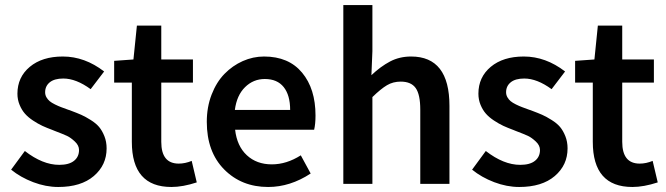

<svg xmlns="http://www.w3.org/2000/svg" viewBox="-20 -726 2631 758"><path d="M210 12.2Q161.1 12.2 111.1 -6.8Q61 -25.9 23.9 -56.2L78.1 -129.9Q148.4 -75.2 213.9 -75.2Q252.4 -75.2 272.2 -91.1Q292 -106.9 292 -133.8Q292 -151.9 275.6 -167.2Q259.3 -182.6 244.6 -189.5Q230 -196.3 195.3 -209.5Q189.9 -211.9 187 -212.9Q164.6 -221.2 147.2 -229.2Q129.9 -237.3 110.6 -250Q91.3 -262.7 78.6 -277.1Q65.9 -291.5 57.4 -312Q48.8 -332.5 48.8 -356Q48.8 -421.4 97.7 -462.2Q146.5 -502.9 228 -502.9Q314.5 -502.9 391.1 -443.8L337.9 -374Q280.3 -416 230 -416Q194.8 -416 176.5 -401.1Q158.2 -386.2 158.2 -361.8Q158.2 -351.1 163.3 -342Q168.5 -333 176 -326.7Q183.6 -320.3 197 -313.7Q210.4 -307.1 221.4 -303Q232.4 -298.8 250 -292.5Q252 -292 252.7 -291.7Q253.4 -291.5 254.9 -291Q256.3 -290.5 257.6 -290Q258.8 -289.6 259.8 -289.1Q284.7 -279.8 300.8 -272.7Q316.9 -265.6 337.9 -252.4Q358.9 -239.3 371.1 -224.9Q383.3 -210.4 392.1 -188.5Q400.9 -166.5 400.9 -140.1Q400.9 -74.2 350.3 -31Q299.8 12.2 210 12.2Z M656.7 12.2Q500.5 12.2 500.5 -166V-399.9H430.7V-485.8L506.8 -491.2L520.5 -625H616.7V-491.2H741.7V-399.9H616.7V-166Q616.7 -80.1 685.5 -80.1Q710.9 -80.1 736.8 -90.8L756.8 -5.9Q701.7 12.2 656.7 12.2Z M1038.6 12.2Q933.6 12.2 865 -57.1Q796.4 -126.5 796.4 -245.1Q796.4 -303.2 815.4 -352.5Q834.5 -401.9 866.2 -434.3Q897.9 -466.8 938.5 -484.9Q979 -502.9 1022.5 -502.9Q1119.6 -502.9 1172.6 -439.2Q1225.6 -375.5 1225.6 -270Q1225.6 -236.3 1220.2 -213.9H908.2Q915.5 -149.4 954.3 -113.3Q993.2 -77.1 1053.2 -77.1Q1111.3 -77.1 1167.5 -112.8L1206.5 -41Q1125.5 12.2 1038.6 12.2ZM907.2 -292H1125.5Q1125.5 -350.1 1100.1 -382.1Q1074.7 -414.1 1025.4 -414.1Q980 -414.1 947.3 -381.8Q914.6 -349.6 907.2 -292Z M1335.4 0V-706.1H1450.2V-523.9L1446.3 -429.2Q1482.4 -463.4 1519.8 -483.2Q1557.1 -502.9 1603 -502.9Q1754.4 -502.9 1754.4 -308.1V0H1639.2V-293Q1639.2 -353 1621.1 -378.4Q1603 -403.8 1562 -403.8Q1531.7 -403.8 1507.8 -389.6Q1483.9 -375.5 1450.2 -342.8V0Z M2029.8 12.2Q1981 12.2 1930.9 -6.8Q1880.9 -25.9 1843.8 -56.2L1897.9 -129.9Q1968.3 -75.2 2033.7 -75.2Q2072.3 -75.2 2092 -91.1Q2111.8 -106.9 2111.8 -133.8Q2111.8 -151.9 2095.5 -167.2Q2079.1 -182.6 2064.5 -189.5Q2049.8 -196.3 2015.1 -209.5Q2009.8 -211.9 2006.8 -212.9Q1984.4 -221.2 1967 -229.2Q1949.7 -237.3 1930.4 -250Q1911.1 -262.7 1898.4 -277.1Q1885.7 -291.5 1877.2 -312Q1868.7 -332.5 1868.7 -356Q1868.7 -421.4 1917.5 -462.2Q1966.3 -502.9 2047.9 -502.9Q2134.3 -502.9 2210.9 -443.8L2157.7 -374Q2100.1 -416 2049.8 -416Q2014.6 -416 1996.3 -401.1Q1978 -386.2 1978 -361.8Q1978 -351.1 1983.2 -342Q1988.3 -333 1995.8 -326.7Q2003.4 -320.3 2016.8 -313.7Q2030.3 -307.1 2041.3 -303Q2052.2 -298.8 2069.8 -292.5Q2071.8 -292 2072.5 -291.7Q2073.2 -291.5 2074.7 -291Q2076.2 -290.5 2077.4 -290Q2078.6 -289.6 2079.6 -289.1Q2104.5 -279.8 2120.6 -272.7Q2136.7 -265.6 2157.7 -252.4Q2178.7 -239.3 2190.9 -224.9Q2203.1 -210.4 2211.9 -188.5Q2220.7 -166.5 2220.7 -140.1Q2220.7 -74.2 2170.2 -31Q2119.6 12.2 2029.8 12.2Z M2476.6 12.2Q2320.3 12.2 2320.3 -166V-399.9H2250.5V-485.8L2326.7 -491.2L2340.3 -625H2436.5V-491.2H2561.5V-399.9H2436.5V-166Q2436.5 -80.1 2505.4 -80.1Q2530.8 -80.1 2556.6 -90.8L2576.7 -5.9Q2521.5 12.2 2476.6 12.2Z"/></svg>

Font: Toshiba Sans Medium
Style: Regular
Weight: 500
Designer: Paul D. Hunt
Foundry: Toshiba Corporation
Version: Version 2.020;PS 2.0;hotconv 1.0.86;makeotf.lib2.5.63406